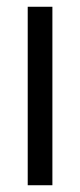

<svg xmlns="http://www.w3.org/2000/svg" viewBox="-20 -548 237 568"><path d="M62 0V-528H135V0Z"/></svg>

Font: Bricolage Grotesque 24pt Condensed Light
Style: Regular
Weight: 300
Width: 3
Designer: Mathieu Triay
Foundry: Atelier Triay
Version: Version 1.001;gftools[0.9.33.dev8+g029e19f]